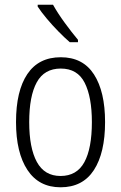

<svg xmlns="http://www.w3.org/2000/svg" viewBox="-20 -785 514 815"><path d="M426 -267Q426 -136 378.5 -63Q331 10 237 10Q145 10 96.5 -63.5Q48 -137 48 -267Q48 -399 96 -470.5Q144 -542 238 -542Q332 -542 379 -469Q426 -396 426 -267ZM104 -267Q104 -157 136.5 -97.5Q169 -38 237 -38Q306 -38 338 -96.5Q370 -155 370 -267Q370 -373 339.5 -433.5Q309 -494 238 -494Q168 -494 136 -435.5Q104 -377 104 -267ZM205 -765Q225 -729 255 -688Q285 -647 311 -616V-606H276Q254 -625 228 -651.5Q202 -678 178.5 -706Q155 -734 140 -757V-765Z"/></svg>

Font: Noto Sans Tamil Condensed Light
Style: Regular
Weight: 300
Width: 3
Designer: Jelle Bosma - Monotype Design Team
Foundry: Monotype Imaging Inc.
Version: Version 2.004; ttfautohint (v1.8.4.7-5d5b)